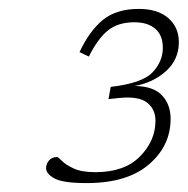

<svg xmlns="http://www.w3.org/2000/svg" viewBox="-20 -737 422 431"><path d="M223.5 -514.5 228.5 -542Q298.5 -550 322 -574.2Q345.5 -598.5 345.5 -630Q345.5 -657.5 328.8 -672.2Q312 -687 281.5 -687Q244.5 -687 221.8 -668.2Q199 -649.5 179.5 -610L158.5 -620Q181 -668 211.2 -692.5Q241.5 -717 291.5 -717Q334.5 -717 358 -696.2Q381.5 -675.5 381.5 -642.5Q381.5 -603.5 352.8 -577.5Q324 -551.5 282.5 -544Q324.5 -543.5 343.8 -522.8Q363 -502 363 -470.5Q363 -409.5 314.2 -367.8Q265.5 -326 174.5 -326Q122 -326 102.8 -336.2Q83.5 -346.5 83.5 -359.5Q83.5 -369 90 -376.8Q96.5 -384.5 108.5 -384.5Q110.5 -384.5 118.8 -376Q127 -367.5 145 -359Q163 -350.5 194 -350.5Q259.5 -350.5 294.2 -385.8Q329 -421 329 -466Q329 -492 310 -506.8Q291 -521.5 247 -517Z"/></svg>

Font: Newsreader Caption ExtraLight
Style: Italic
Weight: 275
Italic angle: -17°
Designer: Hugues Gentile
Foundry: Production Type
Version: Version 1.001